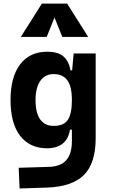

<svg xmlns="http://www.w3.org/2000/svg" viewBox="-20 -815 626 1068"><path d="M88.9 233.4 84 118.2 250 113.3Q318.4 111.3 349.1 75.4Q379.9 39.6 379.9 -30.3V-408.2L389.6 -517.6H512.2V-45.9Q512.2 92.3 447.3 158Q382.3 223.6 240.2 228.5ZM241.7 9.8Q145.5 9.8 92 -59.6Q38.6 -128.9 38.6 -258.3Q38.6 -386.7 92 -457Q145.5 -527.3 242.7 -527.3Q301.8 -527.3 332.3 -501.7Q362.8 -476.1 372.1 -423.8H410.2L379.9 -258.3Q379.9 -333.5 354.7 -368.2Q329.6 -402.8 278.8 -402.8Q230.5 -402.8 204.1 -365Q177.7 -327.1 177.7 -258.3Q177.7 -187 203.4 -150.9Q229 -114.7 278.8 -114.7Q335.4 -114.7 357.7 -148.9Q379.9 -183.1 379.9 -258.3L415 -93.8H369.1Q361.3 -42 328.6 -16.1Q295.9 9.8 241.7 9.8ZM95.7 -609.4 212.9 -794.9H353.5L470.7 -609.4H326.7L278.3 -729.5H288.1L239.7 -609.4Z"/></svg>

Font: Cascadia Mono
Style: Regular
Weight: 400
Monospace: yes
Designer: Aaron Bell
Foundry: Saja Typeworks
Version: Version 2102.003